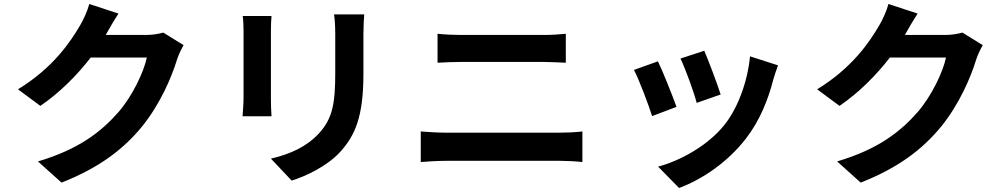

<svg xmlns="http://www.w3.org/2000/svg" viewBox="-20 -848 5040 961"><path d="M573 -780 427 -828C418 -794 397 -748 382 -723C332 -637 245 -508 70 -401L182 -318C280 -385 367 -473 434 -560H715C699 -485 641 -365 573 -287C486 -188 375 -101 170 -40L288 66C476 -8 597 -100 692 -216C782 -328 839 -461 866 -550C874 -575 888 -603 899 -622L797 -685C774 -678 741 -673 710 -673H509C510 -675 511 -676 512 -678C524 -700 550 -745 573 -780Z M1803 -776H1652C1656 -748 1658 -716 1658 -676V-486C1658 -330 1645 -255 1576 -180C1516 -115 1435 -77 1336 -54L1440 56C1513 33 1617 -16 1683 -88C1757 -170 1799 -263 1799 -478V-676C1799 -716 1801 -748 1803 -776ZM1339 -768H1195C1198 -745 1199 -710 1199 -691V-354C1199 -324 1195 -285 1194 -266H1339C1337 -289 1336 -328 1336 -353V-691C1336 -723 1337 -745 1339 -768Z M2170 -679V-534C2204 -536 2250 -538 2288 -538H2701C2736 -538 2783 -535 2812 -534V-679C2784 -676 2741 -673 2701 -673H2287C2253 -673 2206 -675 2170 -679ZM2086 -190V-37C2123 -40 2172 -43 2211 -43H2785C2815 -43 2860 -41 2895 -37V-190C2861 -186 2819 -184 2785 -184H2211C2172 -184 2125 -187 2086 -190Z M3505 -594 3386 -555C3411 -503 3455 -382 3467 -333L3587 -375C3573 -421 3524 -551 3505 -594ZM3874 -521 3734 -566C3722 -441 3674 -308 3606 -223C3523 -119 3384 -43 3274 -14L3379 93C3496 49 3621 -35 3714 -155C3782 -243 3824 -347 3850 -448C3856 -468 3862 -489 3874 -521ZM3273 -541 3153 -498C3177 -454 3227 -321 3244 -267L3366 -313C3346 -369 3298 -490 3273 -541Z M4573 -780 4427 -828C4418 -794 4397 -748 4382 -723C4332 -637 4245 -508 4070 -401L4182 -318C4280 -385 4367 -473 4434 -560H4715C4699 -485 4641 -365 4573 -287C4486 -188 4375 -101 4170 -40L4288 66C4476 -8 4597 -100 4692 -216C4782 -328 4839 -461 4866 -550C4874 -575 4888 -603 4899 -622L4797 -685C4774 -678 4741 -673 4710 -673H4509C4510 -675 4511 -676 4512 -678C4524 -700 4550 -745 4573 -780Z"/></svg>

Font: Source Han Sans CN
Style: Bold
Weight: 700
Designer: Ryoko NISHIZUKA 西塚涼子 (kana, bopomofo & ideographs); Paul D. Hunt (Latin, Greek & Cyrillic); Sandoll Communications 산돌커뮤니
Foundry: Adobe
Version: Version 2.001;hotconv 1.0.107;makeotfexe 2.5.65593